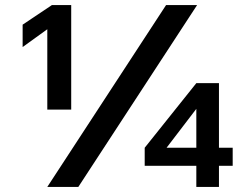

<svg xmlns="http://www.w3.org/2000/svg" viewBox="-20 -735 967 755"><path d="M288 0H166L633 -715H755ZM841 0H752V-83H549V-154L752 -408H841V-154H895V-83H841ZM752 -307 635 -154H752ZM184 -715H260V-304H166V-620L69 -550V-638Z"/></svg>

Font: Wix Madefor Text SemiBold
Style: Regular
Weight: 600
Designer: Dalton Maag Ltd
Foundry: Dalton Maag Ltd
Version: Version 3.100